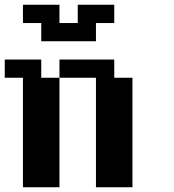

<svg xmlns="http://www.w3.org/2000/svg" viewBox="-20 -789 732 809"><path d="M76.7 0V-461.4H0V-538.1H153.8V-461.4H230.5V0ZM384.3 0V-461.4H230.5V-538.1H461.4V-461.4H538.1V0ZM153.8 -615.2V-691.9H76.7V-769H230.5V-691.9H307.6V-769H461.4V-691.9H384.3V-615.2Z"/></svg>

Font: Good Old DOS
Style: Regular
Weight: 400
Designer: Vasily Draigo
Foundry: Vasily Draigo
Version: 1.0